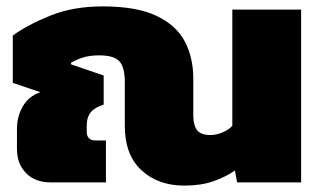

<svg xmlns="http://www.w3.org/2000/svg" viewBox="-20 -570 1001 600"><path d="M556 10Q474 10 422 -38Q370 -86 370 -177V-314Q370 -359 353.5 -378Q337 -397 289 -397Q261 -397 240 -390.5Q219 -384 202 -374V-369L304 -334V-243Q277 -235 264 -219.5Q251 -204 251 -176V-159Q251 -131 279 -131H311V0H139Q90 0 61.5 -29Q33 -58 33 -104V-169Q33 -205 51 -237Q69 -269 106 -282L20 -311V-459Q67 -493 138 -521.5Q209 -550 301 -550Q407 -550 469 -520.5Q531 -491 557.5 -440.5Q584 -390 584 -325V-206Q585 -176 597 -162Q609 -148 638 -148Q656 -148 676 -156.5Q696 -165 706 -177V-540H921V0H721L714 -37Q685 -17 646.5 -3.5Q608 10 556 10Z"/></svg>

Font: Kanit ExtraBold
Style: Regular
Weight: 800
Designer: Katatrad Team
Foundry: CadsonDemak
Version: Version 2.000; ttfautohint (v1.8.3)